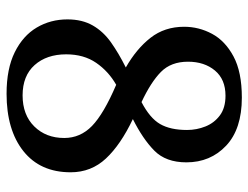

<svg xmlns="http://www.w3.org/2000/svg" viewBox="-108 -656 774 599"><g transform="rotate(90 279.5 -357.0)"><path d="M273 10Q195 10 143.5 -15.5Q92 -41 66.5 -84Q41 -127 41 -180Q41 -226 60 -259Q79 -292 113 -316Q147 -340 191 -362Q133 -395 98.5 -439Q64 -483 64 -544Q64 -590 86 -631Q108 -672 156.5 -698Q205 -724 285 -724Q383 -724 435 -675Q487 -626 487 -551Q487 -487 450.5 -451Q414 -415 352 -384Q432 -346 475 -300Q518 -254 518 -190Q518 -95 452 -42.5Q386 10 273 10ZM299 -411Q349 -437 367.5 -469Q386 -501 386 -553Q386 -583 375 -610.5Q364 -638 340.5 -655.5Q317 -673 279 -673Q228 -673 200.5 -640Q173 -607 173 -556Q173 -503 205 -471.5Q237 -440 299 -411ZM278 -40Q339 -40 375 -76.5Q411 -113 411 -170Q411 -220 373.5 -256.5Q336 -293 245 -332Q203 -308 176.5 -269.5Q150 -231 150 -176Q150 -115 183.5 -77.5Q217 -40 278 -40Z"/></g></svg>

Font: Noto Serif Tibetan Medium
Style: Regular
Weight: 500
Designer: Monotype Design Team
Foundry: Monotype Imaging Inc.
Version: Version 2.103; ttfautohint (v1.8.4.7-5d5b)